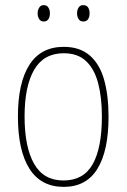

<svg xmlns="http://www.w3.org/2000/svg" viewBox="-20 -813 495 750"><path d="M404 -357Q404 -224 360.5 -153.5Q317 -83 229 -83Q140 -83 95 -154Q50 -225 50 -358Q50 -490 95 -560Q140 -630 229 -630Q292 -630 331 -596Q370 -562 387 -500.5Q404 -439 404 -357ZM76 -358Q76 -239 113 -173.5Q150 -108 228 -108Q306 -108 342 -171.5Q378 -235 378 -358Q378 -432 363.5 -487.5Q349 -543 316.5 -574Q284 -605 229 -605Q151 -605 113.5 -540.5Q76 -476 76 -358ZM127 -761Q127 -773 133 -783Q139 -793 151 -793Q163 -793 169 -783.5Q175 -774 175 -761Q175 -747 169 -738Q163 -729 151 -729Q139 -729 133 -738.5Q127 -748 127 -761ZM281 -761Q281 -774 287 -783.5Q293 -793 305 -793Q318 -793 324 -784Q330 -775 330 -761Q330 -747 324 -738Q318 -729 305 -729Q293 -729 287 -738.5Q281 -748 281 -761Z"/></svg>

Font: Noto Sans Telugu UI Condensed Thin
Style: Regular
Weight: 100
Width: 3
Designer: Jelle Bosma - Monotype Design Team
Foundry: Monotype Imaging Inc.
Version: Version 2.005; ttfautohint (v1.8.4.7-5d5b)